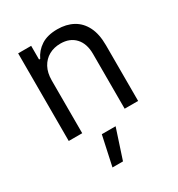

<svg xmlns="http://www.w3.org/2000/svg" viewBox="-187 -673 958 1035"><g transform="rotate(-30 292.5 -156.0)"><path d="M160.5 -328.1V0H76.7V-545.5H157.7V-460.2H164.8Q183.9 -501.8 223 -527.2Q262.1 -552.6 323.9 -552.6Q379.3 -552.6 420.8 -530Q462.4 -507.5 485.4 -461.8Q508.5 -416.2 508.5 -346.6V0H424.7V-340.9Q424.7 -405.2 391.3 -441.2Q358 -477.3 299.7 -477.3Q259.6 -477.3 228.2 -459.9Q196.7 -442.5 178.6 -409.1Q160.5 -375.7 160.5 -328.1ZM209.5 241.5 249.3 57.5H335.2L274.9 241.5Z"/></g></svg>

Font: InterMG
Style: Regular
Weight: 400
Designer: Rasmus Andersson
Foundry: rsms
Version: Version 3.019;December 26, 2023;FontCreator 15.0.0.2955 64-b